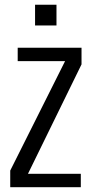

<svg xmlns="http://www.w3.org/2000/svg" viewBox="-20 -785 379 805"><path d="M216.8 -678.2H127V-765.1H216.8ZM318.8 0H22.9V-69.8L252.9 -528.8H54.2V-585H321.8V-515.1L97.2 -56.2H318.8Z"/></svg>

Font: VL Oswald
Style: Light
Weight: 300
Designer: vernon adams
Foundry: vernon adams
Version: Version ; ttfautohint (v0.92.18-e454-dirty) -l 8 -r 50 -G 20